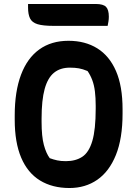

<svg xmlns="http://www.w3.org/2000/svg" viewBox="-20 -925 690 965"><path d="M324 -720Q408 -720 469 -682Q530 -644 563 -568Q596 -492 596 -376V-354Q596 -229 562.5 -146Q529 -63 469 -21.5Q409 20 329 20Q243 20 181 -18Q119 -56 86.5 -132.5Q54 -209 54 -323V-345Q54 -465 85.5 -549Q117 -633 177.5 -676.5Q238 -720 324 -720ZM189 -313Q189 -239 200.5 -196.5Q212 -154 230 -130Q249 -123 267.5 -119Q286 -115 311 -115Q360 -115 393.5 -137Q427 -159 444 -216.5Q461 -274 461 -379V-393Q461 -434 457 -466Q453 -498 443.5 -523Q434 -548 420 -568Q396 -578 376.5 -581.5Q357 -585 331 -585Q283 -585 251.5 -559.5Q220 -534 204.5 -478Q189 -422 189 -329ZM121 -905H461Q499 -905 513 -890.5Q527 -876 527 -841Q527 -829 525 -816.5Q523 -804 521 -795H249Q196 -795 168.5 -803.5Q141 -812 131 -832.5Q121 -853 121 -887Q121 -891 121 -896Q121 -901 121 -905Z"/></svg>

Font: Recursive Casual
Style: Bold
Weight: 700
Version: Version 1.085